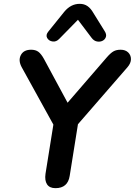

<svg xmlns="http://www.w3.org/2000/svg" viewBox="-20 -972 702 1000"><path d="M269 8Q238 8 225 -12Q212 -32 217 -67L258 -323L93 -622Q74 -657 88.5 -685Q103 -713 142 -713Q165 -713 179.5 -702.5Q194 -692 209 -665L332 -437L536 -673Q556 -696 571 -704.5Q586 -713 608 -713Q633 -713 647.5 -699Q662 -685 662 -664Q662 -643 644 -622L386 -325L343 -56Q333 8 269 8ZM289 -770Q273 -753 253.5 -756Q234 -759 225.5 -774.5Q217 -790 232 -808L315 -911Q349 -952 395 -952Q419 -952 436 -940Q453 -928 466 -905L525 -810Q536 -793 531.5 -779.5Q527 -766 514 -759.5Q501 -753 485 -756Q469 -759 457 -775L386 -869Z"/></svg>

Font: Nunito
Style: Bold Italic
Weight: 700
Italic angle: -9°
Designer: Vernon Adams
Foundry: Vernon Adams
Version: Version 3.601; ttfautohint (v1.8.2.53-6de2)